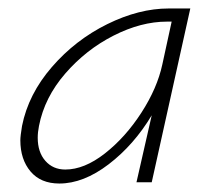

<svg xmlns="http://www.w3.org/2000/svg" viewBox="-20 -430 505 453"><path d="M429 -410 338 0H302L338 -158Q296 -88 236.5 -42.5Q177 3 120 3Q76 3 52 -25.5Q28 -54 28 -99Q28 -109 32 -133Q47 -208 102.5 -272Q158 -336 233 -373Q308 -410 378 -410ZM363 -278 385 -379H374Q313 -379 248 -346Q183 -313 134 -256.5Q85 -200 72 -133Q69 -118 69 -105Q69 -71 87 -50.5Q105 -30 134 -30Q179 -30 227.5 -68Q276 -106 313.5 -164Q351 -222 363 -278Z"/></svg>

Font: Ysabeau Light
Style: Italic
Weight: 300
Italic angle: -12°
Designer: Christian Thalmann (Catharsis Fonts)
Version: Version 0.003